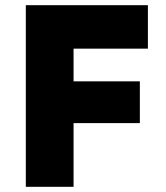

<svg xmlns="http://www.w3.org/2000/svg" viewBox="-20 -720 640 740"><path d="M79.5 0V-700H550V-532.5H263.5V-406.5H519V-245.5H263.5V0Z"/></svg>

Font: Geologica ExtraBold
Style: Regular
Weight: 800
Designer: Sindre Bremnes, Frode Helland
Foundry: Monokrom Skriftforlag AS
Version: Version 1.010;gftools[0.9.28]